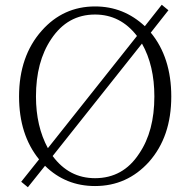

<svg xmlns="http://www.w3.org/2000/svg" viewBox="-20 -766 799 806"><path d="M169 -70C227 -13 297 15 379 15C469 15 544 -19 605 -86C668 -157 699 -248 699 -361C699 -470 670 -560 613 -629L687 -723L659 -746L588 -656C529 -711 460 -739 379 -739C290 -739 215 -705 155 -637C92 -566 60 -474 60 -361C60 -254 88 -166 144 -97L69 -3L97 20ZM379 -18C306 -18 247 -49 201 -111L576 -583C611 -521 628 -447 628 -361C628 -264 607 -184 564 -121C519 -52 457 -18 379 -18ZM181 -144C148 -205 131 -277 131 -361C131 -458 152 -538 195 -602C241 -671 302 -705 379 -705C450 -705 509 -675 555 -615Z"/></svg>

Font: AllPunType ExtraLight
Style: Regular
Weight: 280
Version: 1.0